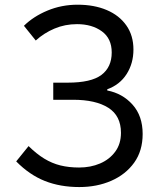

<svg xmlns="http://www.w3.org/2000/svg" viewBox="-20 -766 660 800"><path d="M310.3 13.4Q231 13.4 167 -11.9Q102.9 -37.3 47.5 -93.5L99.1 -157.3Q131.9 -125 164.2 -105.2Q196.4 -85.5 231.8 -76.7Q267.2 -68 309.6 -68Q357.5 -68 396.8 -84.8Q436.1 -101.6 460 -133.9Q484 -166.2 484 -212.7Q484 -283.5 431.4 -316.9Q378.9 -350.3 284.6 -350.3H201.9V-421.6H262.2Q359.8 -421.6 402.6 -453.8Q445.5 -486.1 445.5 -547.5Q445.5 -605.6 404.4 -635.5Q363.3 -665.4 301 -665.4Q250.7 -665.4 207 -646.9Q163.4 -628.5 129 -597.2L79.7 -658.5Q119.1 -697.4 177.8 -721.9Q236.6 -746.4 303.3 -746.4Q372.4 -746.4 424.6 -724.2Q476.8 -702.1 506.4 -660.1Q536 -618.2 536 -559.4Q536 -502 507.6 -457.4Q479.2 -412.9 426.9 -394V-389Q490.4 -376.8 532.4 -329.9Q574.4 -283 574.4 -207.8Q574.4 -137.5 539.1 -88.3Q503.7 -39 443.8 -12.8Q384 13.4 310.3 13.4Z"/></svg>

Font: Noto Sans SC Thin
Style: Regular
Weight: 100
Designer: Ryoko NISHIZUKA 西塚涼子 (kana, bopomofo & ideographs); Paul D. Hunt (Latin, Greek & Cyrillic); Sandoll Communications 산돌커뮤니
Foundry: Adobe
Version: Version 2.004-H2;hotconv 1.0.118;makeotfexe 2.5.65603